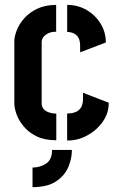

<svg xmlns="http://www.w3.org/2000/svg" viewBox="-20 -580 491 794"><path d="M114.5 193.9V112.9Q144.8 112.9 170 97Q195.3 81 195.3 40H277.4Q277.4 76.1 262.2 111.5Q247 146.8 211.5 170.3Q176.1 193.9 114.5 193.9ZM212.8 0Q164.5 0 131.5 -16.2Q98.5 -32.4 78.1 -57.1Q57.6 -81.7 48.4 -107.6Q39.2 -133.5 39.2 -152.3V-408.5Q39.2 -428.8 49.2 -454.6Q59.2 -480.5 80.4 -504.5Q101.6 -528.5 134.5 -544.1Q167.3 -559.7 212.2 -559.7V-448.8Q191.7 -448.8 178.1 -441.8Q164.5 -434.7 158.4 -425.1Q152.3 -415.5 152.3 -406.3V-152.3Q152.3 -140.4 159.2 -130.9Q166.1 -121.4 179.6 -116.2Q193.2 -110.9 212.8 -110.1ZM257.6 1V-110.7Q277.5 -110.7 291.7 -116.3Q306 -121.9 314.3 -134.2Q322.5 -146.6 323.1 -166.9L323.3 -196.3L429.5 -155.3Q430.4 -113.1 405.3 -77.3Q380.3 -41.4 340.6 -19.8Q300.8 1.8 257.6 1ZM311.5 -363.7 311.3 -393.4Q310.7 -414.1 303.4 -425.6Q296 -437.2 283.8 -442.5Q271.7 -447.8 257.8 -447.8V-559.7Q302 -559.7 338.3 -538.6Q374.5 -517.5 396.1 -482.2Q417.7 -446.8 417.7 -404.4Z"/></svg>

Font: Stick No Bills ExtraLight
Style: Regular
Weight: 200
Designer: Kosala Senevirathne, Siva Puranthara, Lasantha Premarathna, Tharique Azeez
Foundry: mooniak
Version: Version 2.000